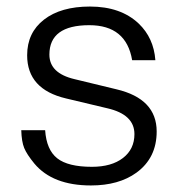

<svg xmlns="http://www.w3.org/2000/svg" viewBox="-20 -553 546 587"><path d="M455 -369H384Q366 -476 253 -476Q131 -476 131 -386Q131 -329 208 -311L336 -280Q459 -251 459 -151Q459 -70 397 -25Q343 14 258 14Q141 14 85 -53Q62 -81 54 -100.5Q46 -120 45 -155H118Q122 -95 155 -69Q188 -43 261 -43Q321 -43 356 -70Q391 -97 391 -143Q391 -203 308 -222L182 -252Q63 -280 63 -384Q63 -453 114.5 -493Q166 -533 255 -533Q349 -533 404 -481Q450 -437 455 -369Z"/></svg>

Font: Almarai Light
Style: Regular
Weight: 300
Designer: Boutros International 2019
Foundry: Created by Boutros International 2019
Version: Version 1.10